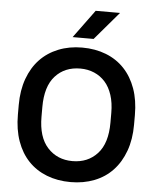

<svg xmlns="http://www.w3.org/2000/svg" viewBox="-60 -961 831 1021"><g transform="rotate(5 355.0 -450.5)"><path d="M355 9Q285 9 227.5 -13.5Q170 -36 129.5 -78.5Q89 -121 67 -183Q45 -245 45 -324V-376Q45 -454 67.5 -516Q90 -578 130.5 -620.5Q171 -663 228.5 -686Q286 -709 355 -709Q425 -709 482.5 -686.5Q540 -664 580.5 -621Q621 -578 643 -516.5Q665 -455 665 -376V-324Q665 -246 642.5 -184Q620 -122 579.5 -79Q539 -36 481.5 -13.5Q424 9 355 9ZM355 -103Q437 -103 488 -158.5Q539 -214 539 -324V-376Q539 -430 525.5 -471.5Q512 -513 487.5 -540.5Q463 -568 429 -582.5Q395 -597 355 -597Q272 -597 221.5 -541.5Q171 -486 171 -376V-324Q171 -215 222.5 -159Q274 -103 355 -103ZM409 -910H539L411 -760H299Z"/></g></svg>

Font: PT Root UI Web Bold
Style: Regular
Weight: 700
Designer: Vitaly Kuzmin
Foundry: ParaType Ltd.
Version: Version 1.000W